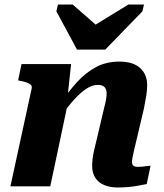

<svg xmlns="http://www.w3.org/2000/svg" viewBox="-20 -823 726 848"><path d="M320 -604H445L609 -773L616 -803H547L361 -689L437 -684L301 -803H236L229 -773ZM26 0H202L285 -392H278L294 -540H75L60 -468L69 -466Q86 -463 98 -458.5Q110 -454 116 -448Q122 -442 120 -433ZM587 -222 616 -345Q622 -375 626 -400.5Q630 -426 630 -447Q630 -494 599 -522.5Q568 -551 507 -551Q450 -551 404.5 -527Q359 -503 319.5 -459.5Q280 -416 241 -358L246 -304Q277 -349 305.5 -381Q334 -413 360.5 -430.5Q387 -448 412 -448Q433 -448 442 -438Q451 -428 451 -411Q451 -399 448.5 -384Q446 -369 440 -347L413 -232Q403 -191 397 -165Q391 -139 389 -122Q387 -105 387 -91Q387 -59 401 -37.5Q415 -16 440.5 -5.5Q466 5 500 5Q524 5 547 3Q570 1 590.5 -3Q611 -7 628 -10L645 -91Q638 -91 629 -89.5Q620 -88 609.5 -87Q599 -86 589 -86Q576 -86 569.5 -91Q563 -96 563 -108Q563 -115 565.5 -129Q568 -143 573.5 -165.5Q579 -188 587 -222Z"/></svg>

Font: Roboto Serif
Style: Bold Italic
Weight: 700
Italic angle: -10°
Designer: Greg Gazdowicz
Foundry: Commercial Type
Version: Version 1.008